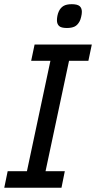

<svg xmlns="http://www.w3.org/2000/svg" viewBox="-25 -886 453 906"><path d="M265.1 0H-4.9L11.2 -78.1H102.1L212.9 -599.1H122.1L138.2 -675.8H408.2L392.1 -599.1H300.8L189.9 -78.1H280.8ZM361.3 -830.1Q361.3 -825.2 360.4 -818.8Q359.4 -812.5 357.9 -806.2Q356.4 -799.8 354.5 -794.2Q352.5 -788.6 350.6 -785.2Q340.8 -767.1 326.7 -760.5Q312.5 -753.9 290.5 -753.9Q263.2 -753.9 253.4 -763.7Q243.7 -773.4 243.7 -790Q243.7 -799.8 245.8 -811Q248 -822.3 252.4 -832Q260.3 -849.1 274.4 -857.7Q288.6 -866.2 313.5 -866.2Q339.8 -866.2 350.6 -857.2Q361.3 -848.1 361.3 -830.1Z"/></svg>

Font: Lorenzo Sans
Style: Italic
Weight: 400
Italic angle: -12°
Foundry: Intel Corporation
Version: Version 1.00; ttfautohint (v1.5)